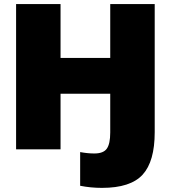

<svg xmlns="http://www.w3.org/2000/svg" viewBox="-20 -725 829 932"><path d="M475.1 187Q420.4 187 369.1 176.8V13.2Q405.3 20 438 20Q481.9 20 498.5 -3.4Q515.1 -26.9 515.1 -82V-270H273.9V0H58.1V-705.1H273.9V-443.8H515.1V-705.1H731V-83Q731 58.6 672.4 122.8Q613.8 187 475.1 187Z"/></svg>

Font: Mulish ExtraBlack
Style: Regular
Weight: 1000
Designer: Vernon Adams
Foundry: Vernon Adams
Version: Version 3.603; ttfautohint (v1.8.3)